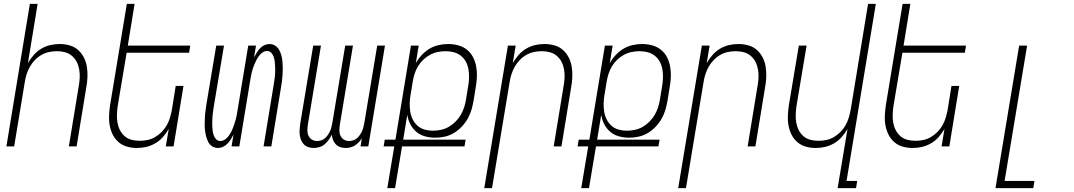

<svg xmlns="http://www.w3.org/2000/svg" viewBox="-20 -755 5540 990"><path d="M13 0 134 -735H174L124 -430Q137 -452 154 -471.5Q171 -491 193 -504Q215 -517 239 -522.5Q263 -528 287 -528Q314 -528 339 -521Q364 -514 382.5 -497.5Q401 -481 412.5 -458.5Q424 -436 428 -410.5Q432 -385 431 -358Q430 -331 425 -305L375 0H335L386 -311Q390 -332 391 -353.5Q392 -375 388.5 -396Q385 -417 376 -435Q367 -453 351.5 -466.5Q336 -480 316 -485.5Q296 -491 274 -491Q254 -491 234 -487Q214 -483 195 -472.5Q176 -462 160.5 -446Q145 -430 134.5 -411.5Q124 -393 117.5 -373Q111 -353 108 -333L53 0Z M686 8Q659 8 634.5 1Q610 -6 591 -22.5Q572 -39 561 -61.5Q550 -84 545.5 -109.5Q541 -135 542.5 -162Q544 -189 548 -215L634 -735H674L639 -520H961L955 -483H633L587 -209Q584 -188 583 -166.5Q582 -145 585.5 -124Q589 -103 598 -85Q607 -67 622 -53.5Q637 -40 657.5 -34.5Q678 -29 700 -29Q720 -29 740 -33Q760 -37 778.5 -47.5Q797 -58 813 -74Q829 -90 839.5 -108.5Q850 -127 856 -147Q862 -167 866 -187L886 -312H926L875 0H835L850 -90Q837 -68 820 -48.5Q803 -29 780.5 -16Q758 -3 734 2.5Q710 8 686 8Z M1104 8Q1087 8 1074 -0.5Q1061 -9 1054 -22.5Q1047 -36 1043 -51.5Q1039 -67 1037 -83.5Q1035 -100 1035.5 -116Q1036 -132 1036.5 -149Q1037 -166 1039.5 -182.5Q1042 -199 1044 -215L1095 -520H1135L1083 -210Q1081 -197 1079 -184Q1077 -171 1076 -158Q1075 -145 1074.5 -132Q1074 -119 1074.5 -106.5Q1075 -94 1076.5 -81.5Q1078 -69 1082 -57.5Q1086 -46 1094.5 -37Q1103 -28 1116 -28Q1128 -28 1139 -35Q1150 -42 1157.5 -52Q1165 -62 1171 -73Q1177 -84 1181 -95Q1185 -106 1189 -117.5Q1193 -129 1196 -140.5Q1199 -152 1201 -163.5Q1203 -175 1205 -187L1260 -520H1300L1290 -459Q1296 -471 1303.5 -483Q1311 -495 1320.5 -505.5Q1330 -516 1343 -522Q1356 -528 1369 -528Q1386 -528 1399 -519.5Q1412 -511 1419.5 -497.5Q1427 -484 1431 -468.5Q1435 -453 1436.5 -436.5Q1438 -420 1438 -404Q1438 -388 1437 -371Q1436 -354 1434 -337.5Q1432 -321 1429 -305L1379 0H1339L1390 -310Q1392 -323 1394 -336Q1396 -349 1397.5 -362Q1399 -375 1399 -388Q1399 -401 1398.5 -413.5Q1398 -426 1396.5 -438.5Q1395 -451 1391 -462.5Q1387 -474 1378.5 -483Q1370 -492 1357 -492Q1345 -492 1334.5 -485Q1324 -478 1316.5 -468Q1309 -458 1303 -447Q1297 -436 1292.5 -425Q1288 -414 1284 -402.5Q1280 -391 1277.5 -379.5Q1275 -368 1273 -356.5Q1271 -345 1269 -333L1214 0H1174L1184 -61Q1178 -49 1170.5 -37Q1163 -25 1153 -14.5Q1143 -4 1130 2Q1117 8 1104 8Z M1762 8Q1747 8 1734 3.5Q1721 -1 1711.5 -11Q1702 -21 1697 -34Q1692 -47 1691 -61Q1684 -47 1675 -34Q1666 -21 1654 -11Q1642 -1 1627 3.5Q1612 8 1597 8Q1583 8 1569.5 3.5Q1556 -1 1547 -10.5Q1538 -20 1532.5 -33Q1527 -46 1525.5 -60Q1524 -74 1525 -88.5Q1526 -103 1528 -117L1595 -520H1635L1567 -110Q1565 -96 1565 -81.5Q1565 -67 1571 -54.5Q1577 -42 1588.5 -35Q1600 -28 1615 -28Q1626 -28 1637 -31.5Q1648 -35 1656.5 -43Q1665 -51 1671.5 -60.5Q1678 -70 1682.5 -80.5Q1687 -91 1689.5 -102Q1692 -113 1694 -124L1760 -520H1800L1732 -110Q1730 -96 1730 -81.5Q1730 -67 1736 -54.5Q1742 -42 1753.5 -35Q1765 -28 1780 -28Q1791 -28 1802 -31.5Q1813 -35 1821.5 -43Q1830 -51 1836.5 -60.5Q1843 -70 1847.5 -80.5Q1852 -91 1854.5 -102Q1857 -113 1859 -124L1925 -520H1965L1879 0H1839L1846 -42Q1839 -31 1830 -21.5Q1821 -12 1810 -5Q1799 2 1786.5 5Q1774 8 1762 8Z M1977 215 2013 0H1958L1964 -35H2019L2099 -520H2139L2124 -429Q2136 -451 2154.5 -471Q2173 -491 2195 -504Q2217 -517 2242 -522.5Q2267 -528 2291 -528Q2318 -528 2343.5 -521Q2369 -514 2388.5 -498Q2408 -482 2419.5 -459.5Q2431 -437 2435.5 -411.5Q2440 -386 2439 -359Q2438 -332 2433 -305L2422 -237Q2418 -213 2411 -189Q2404 -165 2391.5 -143Q2379 -121 2360.5 -101.5Q2342 -82 2320 -69Q2298 -56 2273.5 -50.5Q2249 -45 2225 -45Q2197 -45 2171.5 -52Q2146 -59 2127 -75Q2108 -91 2096 -114Q2084 -137 2080 -163L2059 -35H2381L2375 0H2053L2017 215ZM2212 -81Q2232 -81 2253.5 -85.5Q2275 -90 2294 -101Q2313 -112 2329 -128Q2345 -144 2356 -163Q2367 -182 2373.5 -202.5Q2380 -223 2383 -243L2394 -311Q2398 -332 2398.5 -354Q2399 -376 2395.5 -397Q2392 -418 2382.5 -436Q2373 -454 2357 -467Q2341 -480 2320.5 -485.5Q2300 -491 2278 -491Q2258 -491 2237.5 -487Q2217 -483 2197.5 -472.5Q2178 -462 2162 -446.5Q2146 -431 2135 -412.5Q2124 -394 2117.5 -373.5Q2111 -353 2108 -333L2097 -266Q2093 -244 2092.5 -221.5Q2092 -199 2095.5 -178Q2099 -157 2108.5 -138.5Q2118 -120 2133 -106.5Q2148 -93 2169 -87Q2190 -81 2212 -81Z M2477 215 2599 -520H2639L2624 -430Q2637 -452 2654 -471.5Q2671 -491 2693 -504Q2715 -517 2739 -522.5Q2763 -528 2787 -528Q2814 -528 2839 -521Q2864 -514 2882.5 -497.5Q2901 -481 2912.5 -458.5Q2924 -436 2928 -410.5Q2932 -385 2931 -358Q2930 -331 2925 -305L2875 0H2835L2886 -311Q2890 -332 2891 -353.5Q2892 -375 2888.5 -396Q2885 -417 2876 -435Q2867 -453 2851.5 -466.5Q2836 -480 2816 -485.5Q2796 -491 2774 -491Q2754 -491 2734 -487Q2714 -483 2695 -472.5Q2676 -462 2660.5 -446Q2645 -430 2634.5 -411.5Q2624 -393 2617.5 -373Q2611 -353 2608 -333L2517 215Z M2977 215 3013 0H2958L2964 -35H3019L3099 -520H3139L3124 -429Q3136 -451 3154.5 -471Q3173 -491 3195 -504Q3217 -517 3242 -522.5Q3267 -528 3291 -528Q3318 -528 3343.5 -521Q3369 -514 3388.5 -498Q3408 -482 3419.5 -459.5Q3431 -437 3435.5 -411.5Q3440 -386 3439 -359Q3438 -332 3433 -305L3422 -237Q3418 -213 3411 -189Q3404 -165 3391.5 -143Q3379 -121 3360.5 -101.5Q3342 -82 3320 -69Q3298 -56 3273.5 -50.5Q3249 -45 3225 -45Q3197 -45 3171.5 -52Q3146 -59 3127 -75Q3108 -91 3096 -114Q3084 -137 3080 -163L3059 -35H3381L3375 0H3053L3017 215ZM3212 -81Q3232 -81 3253.5 -85.5Q3275 -90 3294 -101Q3313 -112 3329 -128Q3345 -144 3356 -163Q3367 -182 3373.5 -202.5Q3380 -223 3383 -243L3394 -311Q3398 -332 3398.5 -354Q3399 -376 3395.5 -397Q3392 -418 3382.5 -436Q3373 -454 3357 -467Q3341 -480 3320.5 -485.5Q3300 -491 3278 -491Q3258 -491 3237.5 -487Q3217 -483 3197.5 -472.5Q3178 -462 3162 -446.5Q3146 -431 3135 -412.5Q3124 -394 3117.5 -373.5Q3111 -353 3108 -333L3097 -266Q3093 -244 3092.5 -221.5Q3092 -199 3095.5 -178Q3099 -157 3108.5 -138.5Q3118 -120 3133 -106.5Q3148 -93 3169 -87Q3190 -81 3212 -81Z M3477 215 3599 -520H3639L3624 -430Q3637 -452 3654 -471.5Q3671 -491 3693 -504Q3715 -517 3739 -522.5Q3763 -528 3787 -528Q3814 -528 3839 -521Q3864 -514 3882.5 -497.5Q3901 -481 3912.5 -458.5Q3924 -436 3928 -410.5Q3932 -385 3931 -358Q3930 -331 3925 -305L3875 0H3835L3886 -311Q3890 -332 3891 -353.5Q3892 -375 3888.5 -396Q3885 -417 3876 -435Q3867 -453 3851.5 -466.5Q3836 -480 3816 -485.5Q3796 -491 3774 -491Q3754 -491 3734 -487Q3714 -483 3695 -472.5Q3676 -462 3660.5 -446Q3645 -430 3634.5 -411.5Q3624 -393 3617.5 -373Q3611 -353 3608 -333L3517 215Z M4299 215 4350 -90Q4337 -68 4320 -48.5Q4303 -29 4280.5 -16Q4258 -3 4234 2.5Q4210 8 4186 8Q4159 8 4134.5 1Q4110 -6 4091 -22.5Q4072 -39 4061 -61.5Q4050 -84 4045.5 -109.5Q4041 -135 4042.5 -162Q4044 -189 4048 -215L4099 -520H4139L4087 -209Q4084 -188 4083 -166.5Q4082 -145 4085.5 -124Q4089 -103 4098 -85Q4107 -67 4122 -53.5Q4137 -40 4157.5 -34.5Q4178 -29 4200 -29Q4220 -29 4240 -33Q4260 -37 4278.5 -47.5Q4297 -58 4313 -74Q4329 -90 4339.5 -108.5Q4350 -127 4356 -147Q4362 -167 4366 -187L4456 -735H4496L4345 178H4400L4394 215Z M4686 8Q4659 8 4634.5 1Q4610 -6 4591 -22.5Q4572 -39 4561 -61.5Q4550 -84 4545.5 -109.5Q4541 -135 4542.5 -162Q4544 -189 4548 -215L4634 -735H4674L4639 -520H4961L4955 -483H4633L4587 -209Q4584 -188 4583 -166.5Q4582 -145 4585.5 -124Q4589 -103 4598 -85Q4607 -67 4622 -53.5Q4637 -40 4657.5 -34.5Q4678 -29 4700 -29Q4720 -29 4740 -33Q4760 -37 4778.5 -47.5Q4797 -58 4813 -74Q4829 -90 4839.5 -108.5Q4850 -127 4856 -147Q4862 -167 4866 -187L4886 -312H4926L4875 0H4835L4850 -90Q4837 -68 4820 -48.5Q4803 -29 4780.5 -16Q4758 -3 4734 2.5Q4710 8 4686 8Z M5113 215 5235 -520H5276L5160 178H5314L5308 215Z"/></svg>

Font: Iosevka Extralight Oblique
Style: Regular
Weight: 200
Italic angle: -9°
Monospace: yes
Designer: Belleve Invis
Foundry: Belleve Invis
Version: Version 32.5.0; ttfautohint (v1.8.4)